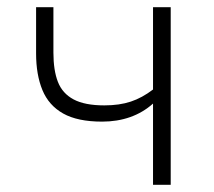

<svg xmlns="http://www.w3.org/2000/svg" viewBox="-20 -512 593 532"><path d="M404 0V-225Q376 -200 340.5 -187.5Q305 -175 263 -175Q195 -175 155 -197.5Q115 -220 97.5 -262.5Q80 -305 80 -364V-492H128V-366Q128 -317 140.5 -285Q153 -253 184 -236.5Q215 -220 269 -220Q311 -220 342.5 -230.5Q374 -241 404 -264V-492H453V0Z"/></svg>

Font: Nunito Sans 7pt SemiCondensed ExtraLight
Style: Regular
Weight: 250
Width: 4
Designer: Vernon Adams
Foundry: Vernon Adams
Version: Version 3.101;gftools[0.9.27]